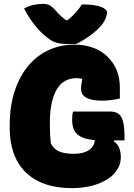

<svg xmlns="http://www.w3.org/2000/svg" viewBox="-20 -950 690 990"><path d="M357 -375H547Q576 -375 592 -362.5Q608 -350 615 -321Q622 -292 622 -242V-226H508Q466 -226 436 -232Q406 -238 387 -251Q368 -264 360 -284Q352 -304 352 -333Q352 -345 353 -355.5Q354 -366 357 -375ZM362 -720Q389 -720 413.5 -716Q438 -712 460 -704Q482 -696 500.5 -684.5Q519 -673 535 -657Q566 -627 582 -587.5Q598 -548 598 -498Q598 -488 598 -479Q598 -470 598 -460.5Q598 -451 598 -442Q576 -437 553 -434Q530 -431 504 -431Q453 -431 425.5 -446Q398 -461 398 -492Q398 -504 399.5 -514Q401 -524 403.5 -538.5Q406 -553 412 -572L426 -532Q414 -541 402 -544Q390 -547 374 -547Q343 -547 318 -534Q293 -521 275 -493Q257 -465 247 -421Q237 -377 237 -316V-304Q237 -280 238.5 -255.5Q240 -231 242 -211Q256 -182 284 -169.5Q312 -157 360 -157Q396 -157 420 -166.5Q444 -176 456.5 -193Q469 -210 469 -232Q469 -239 468.5 -246Q468 -253 468 -259Q468 -265 466 -270H572L568 -220Q586 -209 594.5 -187.5Q603 -166 603 -141Q603 -111 591 -87.5Q579 -64 558 -44Q538 -26 506.5 -11Q475 4 435.5 12Q396 20 351 20Q271 20 211 -1.5Q151 -23 110.5 -63.5Q70 -104 50 -161.5Q30 -219 30 -290V-301Q30 -406 57 -484.5Q84 -563 130 -615.5Q176 -668 236 -694Q296 -720 362 -720ZM372 -723Q365 -723 358 -723Q351 -723 344.5 -723Q338 -723 331 -723Q296 -723 272 -729.5Q248 -736 220 -759Q203 -772 187.5 -788Q172 -804 157.5 -822.5Q143 -841 129.5 -862Q116 -883 104 -906Q128 -919 152 -924.5Q176 -930 203 -930Q228 -930 241.5 -919.5Q255 -909 266 -897Q279 -881 296.5 -865Q314 -849 347 -827L292 -846Q305 -846 323 -846Q341 -846 358 -846L303 -827Q344 -856 367 -881.5Q390 -907 402 -927H408Q450 -927 477.5 -921Q505 -915 518.5 -905.5Q532 -896 532 -887Q532 -875 526.5 -859.5Q521 -844 509 -827Q497 -812 482 -797.5Q467 -783 448.5 -769.5Q430 -756 410.5 -744Q391 -732 372 -723Z"/></svg>

Font: Recursive Casual Black
Style: Regular
Weight: 900
Version: Version 1.047